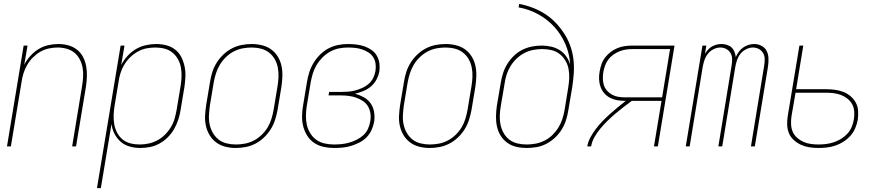

<svg xmlns="http://www.w3.org/2000/svg" viewBox="-20 -755 4540 990"><path d="M16 0 102 -520H122L105 -421Q117 -445 136.5 -466.5Q156 -488 179 -502Q202 -516 228.5 -522Q255 -528 281 -528Q308 -528 333 -521Q358 -514 377.5 -498.5Q397 -483 408.5 -460.5Q420 -438 424.5 -412.5Q429 -387 428 -360.5Q427 -334 423 -307L372 0H352L403 -310Q407 -334 408.5 -358Q410 -382 406 -405Q402 -428 391.5 -448.5Q381 -469 364 -483Q347 -497 324 -503.5Q301 -510 277 -510Q255 -510 231.5 -505Q208 -500 187.5 -488Q167 -476 149.5 -458.5Q132 -441 120 -420Q108 -399 101 -376.5Q94 -354 91 -331L36 0Z M480 215 602 -520H622L605 -420Q618 -445 637.5 -466.5Q657 -488 681 -502Q705 -516 732 -522Q759 -528 785 -528Q812 -528 837.5 -521.5Q863 -515 883 -499.5Q903 -484 914.5 -461.5Q926 -439 931.5 -413.5Q937 -388 936 -361Q935 -334 931 -307L911 -187Q907 -162 899 -137.5Q891 -113 878 -90Q865 -67 845.5 -47.5Q826 -28 802.5 -15Q779 -2 753.5 3Q728 8 703 8Q675 8 648.5 0.5Q622 -7 602.5 -24Q583 -41 570.5 -65Q558 -89 555 -116L500 215ZM700 -10Q723 -10 746.5 -15Q770 -20 791.5 -31.5Q813 -43 831 -61Q849 -79 861.5 -100Q874 -121 880.5 -144Q887 -167 891 -190L911 -310Q915 -334 916 -358.5Q917 -383 913 -406Q909 -429 898 -449Q887 -469 869.5 -483.5Q852 -498 829 -504Q806 -510 781 -510Q758 -510 735 -505.5Q712 -501 690.5 -489Q669 -477 651 -459.5Q633 -442 620.5 -421Q608 -400 601 -377Q594 -354 591 -331L571 -211Q567 -187 566 -162.5Q565 -138 569 -115Q573 -92 583.5 -71.5Q594 -51 611.5 -36.5Q629 -22 652 -16Q675 -10 700 -10Z M1195 8Q1168 8 1142 1.5Q1116 -5 1095.5 -20Q1075 -35 1061.5 -57Q1048 -79 1042 -105Q1036 -131 1037.5 -158.5Q1039 -186 1043 -213L1063 -333Q1067 -359 1075 -384Q1083 -409 1097.5 -432Q1112 -455 1132 -474Q1152 -493 1176 -505.5Q1200 -518 1226 -523Q1252 -528 1278 -528Q1305 -528 1331.5 -521.5Q1358 -515 1378.5 -500Q1399 -485 1412.5 -463Q1426 -441 1431.5 -415Q1437 -389 1436 -361.5Q1435 -334 1431 -307L1411 -187Q1406 -161 1398 -136Q1390 -111 1375.5 -88Q1361 -65 1341 -46Q1321 -27 1297 -14.5Q1273 -2 1247 3Q1221 8 1195 8ZM1196 -10Q1219 -10 1243 -14.5Q1267 -19 1289 -30.5Q1311 -42 1329.5 -60Q1348 -78 1360.5 -99Q1373 -120 1380 -143.5Q1387 -167 1391 -190L1411 -310Q1415 -334 1416 -358.5Q1417 -383 1412.5 -406.5Q1408 -430 1396.5 -450Q1385 -470 1367 -484Q1349 -498 1325.5 -504Q1302 -510 1277 -510Q1254 -510 1230.5 -505.5Q1207 -501 1185 -489.5Q1163 -478 1144.5 -460Q1126 -442 1113.5 -421Q1101 -400 1093.5 -376.5Q1086 -353 1082 -330L1062 -210Q1059 -186 1057.5 -161.5Q1056 -137 1061 -113.5Q1066 -90 1077.5 -70Q1089 -50 1106.5 -36Q1124 -22 1147.5 -16Q1171 -10 1196 -10Z M1702 8Q1674 8 1647.5 2Q1621 -4 1599.5 -18.5Q1578 -33 1564 -55.5Q1550 -78 1543.5 -103.5Q1537 -129 1537.5 -157Q1538 -185 1543 -213L1563 -333Q1567 -358 1575 -383Q1583 -408 1597 -431Q1611 -454 1630.5 -473.5Q1650 -493 1674 -505.5Q1698 -518 1723.5 -523Q1749 -528 1774 -528Q1796 -528 1817.5 -525.5Q1839 -523 1859 -516Q1879 -509 1895.5 -497.5Q1912 -486 1922.5 -468.5Q1933 -451 1936 -430Q1939 -409 1936 -387Q1932 -365 1921 -344.5Q1910 -324 1893 -309.5Q1876 -295 1854.5 -286Q1833 -277 1811 -272Q1835 -265 1856.5 -253Q1878 -241 1891.5 -221.5Q1905 -202 1909 -177Q1913 -152 1909 -126Q1905 -105 1895.5 -84Q1886 -63 1869.5 -46.5Q1853 -30 1832 -19.5Q1811 -9 1789.5 -2.5Q1768 4 1746 6Q1724 8 1702 8ZM1702 -10Q1722 -10 1741.5 -12Q1761 -14 1780.5 -19.5Q1800 -25 1819 -34.5Q1838 -44 1853.5 -58Q1869 -72 1877.5 -91Q1886 -110 1889 -129Q1893 -150 1890 -170Q1887 -190 1877.5 -206.5Q1868 -223 1851.5 -234Q1835 -245 1816.5 -251.5Q1798 -258 1778 -260.5Q1758 -263 1737 -263H1674L1677 -281H1740Q1758 -281 1776.5 -282.5Q1795 -284 1813 -289Q1831 -294 1849 -302Q1867 -310 1881.5 -323Q1896 -336 1904.5 -353.5Q1913 -371 1916 -389Q1919 -408 1916.5 -426.5Q1914 -445 1904.5 -460Q1895 -475 1880 -484.5Q1865 -494 1847.5 -500Q1830 -506 1811.5 -508Q1793 -510 1774 -510Q1751 -510 1728 -505.5Q1705 -501 1683 -489Q1661 -477 1643 -459Q1625 -441 1612.5 -420Q1600 -399 1593 -376Q1586 -353 1582 -330L1562 -210Q1558 -185 1557.5 -160Q1557 -135 1562 -112Q1567 -89 1579.5 -68.5Q1592 -48 1610.5 -34.5Q1629 -21 1653 -15.5Q1677 -10 1702 -10Z M2195 8Q2168 8 2142 1.5Q2116 -5 2095.5 -20Q2075 -35 2061.5 -57Q2048 -79 2042 -105Q2036 -131 2037.5 -158.5Q2039 -186 2043 -213L2063 -333Q2067 -359 2075 -384Q2083 -409 2097.5 -432Q2112 -455 2132 -474Q2152 -493 2176 -505.5Q2200 -518 2226 -523Q2252 -528 2278 -528Q2305 -528 2331.5 -521.5Q2358 -515 2378.5 -500Q2399 -485 2412.5 -463Q2426 -441 2431.5 -415Q2437 -389 2436 -361.5Q2435 -334 2431 -307L2411 -187Q2406 -161 2398 -136Q2390 -111 2375.5 -88Q2361 -65 2341 -46Q2321 -27 2297 -14.5Q2273 -2 2247 3Q2221 8 2195 8ZM2196 -10Q2219 -10 2243 -14.5Q2267 -19 2289 -30.5Q2311 -42 2329.5 -60Q2348 -78 2360.5 -99Q2373 -120 2380 -143.5Q2387 -167 2391 -190L2411 -310Q2415 -334 2416 -358.5Q2417 -383 2412.5 -406.5Q2408 -430 2396.5 -450Q2385 -470 2367 -484Q2349 -498 2325.5 -504Q2302 -510 2277 -510Q2254 -510 2230.5 -505.5Q2207 -501 2185 -489.5Q2163 -478 2144.5 -460Q2126 -442 2113.5 -421Q2101 -400 2093.5 -376.5Q2086 -353 2082 -330L2062 -210Q2059 -186 2057.5 -161.5Q2056 -137 2061 -113.5Q2066 -90 2077.5 -70Q2089 -50 2106.5 -36Q2124 -22 2147.5 -16Q2171 -10 2196 -10Z M2696 8Q2668 8 2642 2Q2616 -4 2595.5 -19Q2575 -34 2561.5 -55.5Q2548 -77 2542.5 -102.5Q2537 -128 2537.5 -155.5Q2538 -183 2542 -210L2562 -328Q2566 -353 2574 -378Q2582 -403 2596 -425.5Q2610 -448 2629.5 -467Q2649 -486 2673 -498Q2697 -510 2722.5 -515Q2748 -520 2773 -520Q2798 -520 2822 -514.5Q2846 -509 2866 -496.5Q2886 -484 2899.5 -464.5Q2913 -445 2920 -422Q2917 -477 2895.5 -527Q2874 -577 2838.5 -616Q2803 -655 2756 -681Q2709 -707 2654 -717L2657 -735Q2693 -728 2727 -715Q2761 -702 2790.5 -683Q2820 -664 2844 -639Q2868 -614 2887.5 -584.5Q2907 -555 2919.5 -521.5Q2932 -488 2936.5 -451.5Q2941 -415 2938.5 -377.5Q2936 -340 2930 -302L2910 -184Q2906 -159 2898 -134Q2890 -109 2875.5 -86Q2861 -63 2841 -44.5Q2821 -26 2797 -13.5Q2773 -1 2747 3.5Q2721 8 2696 8ZM2696 -10Q2719 -10 2742.5 -14.5Q2766 -19 2788 -30Q2810 -41 2828 -58.5Q2846 -76 2859 -97Q2872 -118 2879.5 -141Q2887 -164 2891 -187L2910 -304Q2914 -328 2915 -352.5Q2916 -377 2911.5 -400Q2907 -423 2895 -443Q2883 -463 2865 -477Q2847 -491 2824 -496.5Q2801 -502 2776 -502Q2753 -502 2729.5 -497.5Q2706 -493 2684.5 -482Q2663 -471 2644.5 -453.5Q2626 -436 2613 -415Q2600 -394 2592.5 -371Q2585 -348 2582 -325L2562 -207Q2558 -183 2557 -158.5Q2556 -134 2561 -111Q2566 -88 2577.5 -68Q2589 -48 2607 -34.5Q2625 -21 2648 -15.5Q2671 -10 2696 -10Z M3008 0Q3012 -24 3024.5 -47Q3037 -70 3053 -91Q3069 -112 3087.5 -131Q3106 -150 3126 -168Q3146 -186 3166 -202.5Q3186 -219 3207 -235H3202Q3181 -235 3161.5 -238.5Q3142 -242 3125 -251Q3108 -260 3095.5 -274.5Q3083 -289 3076.5 -307Q3070 -325 3069 -345.5Q3068 -366 3072 -387Q3075 -405 3081.5 -424Q3088 -443 3100.5 -459Q3113 -475 3129.5 -487.5Q3146 -500 3165 -507.5Q3184 -515 3203.5 -517.5Q3223 -520 3242 -520H3458L3372 0H3352L3391 -235H3238Q3216 -219 3194.5 -202.5Q3173 -186 3152.5 -168.5Q3132 -151 3112.5 -132Q3093 -113 3076 -92.5Q3059 -72 3045.5 -48.5Q3032 -25 3028 0ZM3202 -253H3394L3435 -502H3242Q3225 -502 3208 -499.5Q3191 -497 3174.5 -490.5Q3158 -484 3143 -473.5Q3128 -463 3117 -448.5Q3106 -434 3100 -417Q3094 -400 3091 -384Q3088 -366 3088.5 -348.5Q3089 -331 3094 -315.5Q3099 -300 3110 -287.5Q3121 -275 3135.5 -267Q3150 -259 3167 -256Q3184 -253 3202 -253Z M3516 0 3602 -520H3622L3615 -478Q3622 -489 3631 -499Q3640 -509 3651.5 -515.5Q3663 -522 3675.5 -525Q3688 -528 3700 -528Q3715 -528 3729 -523.5Q3743 -519 3752.5 -510Q3762 -501 3767 -488Q3772 -475 3774 -461Q3780 -475 3789.5 -488Q3799 -501 3812 -510Q3825 -519 3839.5 -523.5Q3854 -528 3869 -528Q3889 -528 3907 -518.5Q3925 -509 3933.5 -491.5Q3942 -474 3942.5 -453Q3943 -432 3940 -412L3872 0H3852L3920 -415Q3923 -432 3923 -449Q3923 -466 3915.5 -480Q3908 -494 3893.5 -502Q3879 -510 3862 -510Q3845 -510 3827 -501Q3809 -492 3797.5 -477Q3786 -462 3780 -444Q3774 -426 3771 -408L3704 0H3684L3752 -415Q3755 -432 3755 -449Q3755 -466 3747.5 -480Q3740 -494 3725.5 -502Q3711 -510 3694 -510Q3676 -510 3658.5 -501Q3641 -492 3629.5 -477Q3618 -462 3612 -444Q3606 -426 3603 -408L3536 0Z M4200 8Q4176 8 4153.5 4.5Q4131 1 4111 -8Q4091 -17 4074 -32Q4057 -47 4048.5 -67Q4040 -87 4039 -110.5Q4038 -134 4042 -158L4102 -520H4122L4085 -295H4240Q4263 -295 4285.5 -292Q4308 -289 4328.5 -281Q4349 -273 4365.5 -259Q4382 -245 4392.5 -226Q4403 -207 4404.5 -184Q4406 -161 4403 -138Q4399 -116 4390 -94.5Q4381 -73 4365.5 -55.5Q4350 -38 4330 -25Q4310 -12 4288 -4.5Q4266 3 4243.5 5.5Q4221 8 4200 8ZM4200 -10Q4219 -10 4239.5 -12.5Q4260 -15 4279.5 -21.5Q4299 -28 4317.5 -39.5Q4336 -51 4350 -66.5Q4364 -82 4372 -101.5Q4380 -121 4383 -141Q4386 -161 4384.5 -181Q4383 -201 4374 -217.5Q4365 -234 4350 -246Q4335 -258 4317 -265Q4299 -272 4279.5 -274.5Q4260 -277 4239 -277H4082L4061 -155Q4058 -134 4059 -113.5Q4060 -93 4067.5 -75.5Q4075 -58 4089.5 -45Q4104 -32 4121.5 -24Q4139 -16 4159 -13Q4179 -10 4200 -10Z"/></svg>

Font: Iosevka Term Curly Thin
Style: Italic
Weight: 100
Italic angle: -9°
Designer: Belleve Invis
Foundry: Belleve Invis
Version: Version 32.3.0